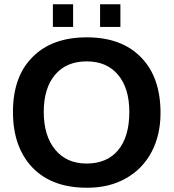

<svg xmlns="http://www.w3.org/2000/svg" viewBox="-20 -874 818 904"><path d="M735.8 -341.8Q735.8 -238.3 693.6 -158.4Q651.4 -78.6 573.2 -34.4Q495.1 9.8 393.1 9.8H387.2Q224.6 9.8 132.8 -85Q41 -181.2 41 -347.2Q41 -513.2 132.8 -605Q224.6 -698.2 388.2 -698.2Q552.7 -698.2 644 -604Q735.8 -510.7 735.8 -341.8ZM588.9 -347.2Q588.9 -458.5 535.9 -521.7Q482.9 -585 388.2 -585Q292.5 -585 239.3 -522Q186 -459 186 -347.2Q186 -234.4 240 -169.2Q293.9 -104 387.2 -104Q483.9 -104 536.4 -167.2Q588.9 -230.5 588.9 -347.2ZM546.9 -747.1H451.2V-854H546.9ZM324.2 -747.1H229V-854H324.2Z"/></svg>

Font: Libra Sans Modern
Style: Bold
Weight: 700
Foundry: Stefan Peev, Context Ltd
Version: Version 1.000